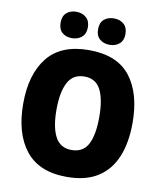

<svg xmlns="http://www.w3.org/2000/svg" viewBox="-99 -1007 925 1096"><g transform="rotate(10 363.5 -459.0)"><path d="M680 -358Q680 -244 646 -161.5Q612 -79 542 -34.5Q472 10 363 10Q202 10 124 -88.5Q46 -187 46 -359Q46 -530 124 -627.5Q202 -725 364 -725Q527 -725 603.5 -627.5Q680 -530 680 -358ZM239 -358Q239 -256 268.5 -201Q298 -146 363 -146Q430 -146 458.5 -200.5Q487 -255 487 -358Q487 -461 458.5 -516.5Q430 -572 364 -572Q298 -572 268.5 -516Q239 -460 239 -358ZM176 -851Q176 -890 198 -909Q220 -928 254 -928Q288 -928 311 -908.5Q334 -889 334 -851Q334 -814 311 -794.5Q288 -775 254 -775Q220 -775 198 -794Q176 -813 176 -851ZM393 -851Q393 -890 415.5 -909Q438 -928 473 -928Q507 -928 529.5 -908.5Q552 -889 552 -851Q552 -814 529.5 -794.5Q507 -775 473 -775Q438 -775 415.5 -794.5Q393 -814 393 -851Z"/></g></svg>

Font: Noto Sans Hebrew SemiCondensed Black
Style: Regular
Weight: 900
Width: 4
Designer: Ben Nathan
Foundry: Google LLC
Version: Version 3.001; ttfautohint (v1.8.4.7-5d5b)